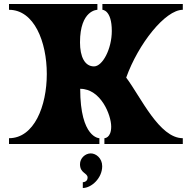

<svg xmlns="http://www.w3.org/2000/svg" viewBox="-20 -720 959 960"><path d="M477 0V-29C477 -29 381 -29 381 -276C484 -276 536 -145 536 -87C536 -29 502 -29 502 -29V0H894V-29C776 -29 684 -235 611 -332C671 -500 806 -671 894 -671V-700H492V-671C492 -671 539 -671 539 -565C539 -476 493 -388 450 -388C404 -388 380 -436 380 -508C380 -671 467 -671 467 -671V-700H25V-671C151 -671 214 -511 214 -350C214 -190 151 -29 25 -29V0ZM434 47C406 47 380 71 380 101C380 147 418 144 418 168C418 191 394 191 394 191V220C437 220 491 171 491 111C491 71 460 47 434 47Z"/></svg>

Font: Ouroboros
Style: Regular
Weight: 400
Designer: Ariel Martín Pérez
Foundry: Velvetyne Type Foundry
Version: Version 2.001;hotconv 1.0.109;makeotfexe 2.5.65596